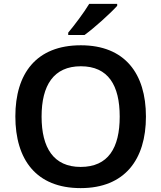

<svg xmlns="http://www.w3.org/2000/svg" viewBox="-20 -958 830 988"><path d="M583 -928V-938H439C412 -893 362 -827 331 -790V-778H415C464 -813 550 -891 583 -928ZM731 -358C731 -580 622 -725 396 -725C166 -725 59 -579 59 -359C59 -137 166 10 395 10C622 10 731 -137 731 -358ZM194 -358C194 -519 256 -617 396 -617C537 -617 596 -519 596 -358C596 -197 537 -99 395 -99C256 -99 194 -197 194 -358Z"/></svg>

Font: Noto Sans Arabic SemBd
Style: Regular
Weight: 600
Designer: Monotype Design Team, Nadine Chahine, Nizar Qandah and Khaled Hosny
Foundry: Monotype Imaging Inc.
Version: Version 2.012